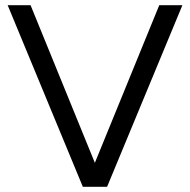

<svg xmlns="http://www.w3.org/2000/svg" viewBox="-20 -720 733 740"><path d="M593.8 -700H683L392.7 0H307.8ZM9.5 -700H97.8L383.3 0H299.3Z"/></svg>

Font: Oak Sans Light
Style: Regular
Weight: 400
Designer: Erik Kennedy, Walven
Foundry: Erik Kennedy, Walven
Version: Version 1.100;Glyphs 3.1.2 (3151)